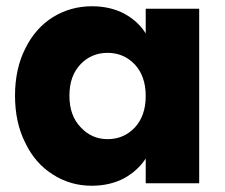

<svg xmlns="http://www.w3.org/2000/svg" viewBox="-20 -586 719 614"><path d="M28 -280C28 -280 28 -280 28 -280C28 -223 39 -172 61 -129C82 -85 112 -51 149 -28C186 -4 228 8 273 8C273 8 273 8 273 8C312 8 347 0 377 -16C406 -32 429 -53 446 -79C446 -79 446 0 446 0C446 0 617 0 617 0C617 0 617 -558 617 -558C617 -558 446 -558 446 -558C446 -558 446 -479 446 -479C446 -479 446 -479 446 -479C430 -505 407 -526 378 -542C348 -558 313 -566 274 -566C274 -566 274 -566 274 -566C228 -566 186 -554 149 -531C112 -508 82 -474 61 -431C39 -388 28 -337 28 -280ZM446 -279C446 -279 446 -279 446 -279C446 -236 434 -203 411 -178C387 -153 358 -141 324 -141C324 -141 324 -141 324 -141C290 -141 261 -154 238 -179C214 -204 202 -237 202 -280C202 -280 202 -280 202 -280C202 -323 214 -356 238 -381C261 -405 290 -417 324 -417C324 -417 324 -417 324 -417C358 -417 387 -405 411 -380C434 -355 446 -322 446 -279Z"/></svg>

Font: Girnar Poppins
Style: Bold
Weight: 500
Designer: Ninad Kale (Devanagari), Jonny Pinhorn (Latin)
Foundry: Indian Type Foundry
Version: ""